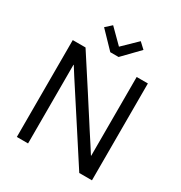

<svg xmlns="http://www.w3.org/2000/svg" viewBox="-206 -1054 1134 1202"><g transform="rotate(30 361.5 -453.5)"><path d="M219.2 -868.2 262.2 -907.2 360.8 -809.1 461.9 -907.2 503.9 -868.2 391.1 -752H331.1ZM89.8 -700.2H182.1Q284.7 -541 337.9 -460Q349.6 -441.4 371.8 -407.2Q394 -373 400.4 -362.8Q409.7 -348.6 429.9 -317.1Q450.2 -285.6 460.4 -269.5Q477.5 -242.7 512.7 -189Q522.9 -173.3 549.8 -130.9H551.8V-700.2H632.8V0H541Q425.8 -177.2 388.2 -235.8Q353.5 -288.6 325.7 -332Q297.9 -375.5 265.1 -425.3Q254.4 -441.9 211.9 -507.3Q184.1 -550.8 172.9 -568.8H170.9V0H89.8Z"/></g></svg>

Font: Post Grotesk Regular
Style: Regular
Weight: 500
Version: 0.900; ttfautohint (v0.96) -l 8 -r 50 -G 200 -x 14 -w "gGD" 